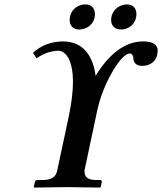

<svg xmlns="http://www.w3.org/2000/svg" viewBox="-20 -845 731 866"><path d="M238.3 -77.1 289.1 -314.9Q329.1 -502.9 289.1 -582Q271 -615.2 243.2 -616.2Q193.8 -615.2 144.5 -582L128.9 -606.9Q183.1 -656.7 262.7 -658.2Q363.8 -658.2 398.9 -557.6Q407.7 -532.2 411.1 -502.9Q506.3 -657.2 625 -658.2Q691.9 -658.2 691.4 -615.2Q690.9 -606.9 689 -598.1Q681.2 -562 643.6 -550.8Q632.8 -547.9 622.6 -547.9Q586.4 -547.9 582 -577.1Q581.5 -581.5 581.5 -585Q579.6 -600.1 567.4 -604Q536.6 -604 490.2 -526.9Q439 -440.4 418.5 -346.2L361.3 -77.1Q357.4 -35.2 407.2 -33.2H433.1Q439.9 -31.2 439 -23.9L434.1 -1L431.6 1Q431.2 1 283.2 -1L133.8 1L132.3 -1L137.2 -23.9Q140.1 -32.2 147.9 -33.2H173.8Q223.6 -33.2 235.4 -65.9Q237.3 -71.8 238.3 -77.1ZM295.4 -768.1Q303.2 -805.7 338.9 -820.3Q351.6 -825.2 363.3 -825.2Q398.4 -825.2 406.7 -794.4Q409.7 -781.7 407.2 -768.1Q398.9 -730 362.3 -716.3Q350.6 -712.4 339.4 -711.9Q303.7 -711.9 295.4 -742.7Q293 -755.4 295.4 -768.1ZM482.4 -768.1Q490.2 -804.7 525.9 -819.8Q539.1 -824.7 551.3 -825.2Q586.9 -825.2 594.2 -793Q596.7 -780.8 594.2 -768.1Q585.9 -729 549.3 -715.8Q538.1 -711.9 527.3 -711.9Q491.2 -711.9 482.4 -742.7Q480 -755.4 482.4 -768.1Z"/></svg>

Font: Linux Libertine Slanted O
Style: Bold Slanted
Weight: 700
Designer: Philipp H. Poll
Foundry: Philipp H. Poll
Version: Version 5.0.0